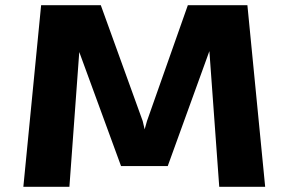

<svg xmlns="http://www.w3.org/2000/svg" viewBox="-20 -720 1115 740"><path d="M70 0 138.5 -700H368.5L530 -253.5L537.5 -221.5L546.5 -253.5L704 -700H933.5L1002 0H825L787 -523L626.5 -80H446.5L285.5 -519.5L247.5 0Z"/></svg>

Font: Trispace SemiExpanded
Style: Bold
Weight: 700
Width: 6
Designer: Tyler Finck
Foundry: Etcetera Type Company
Version: Version 1.210; ttfautohint (v1.8.3)